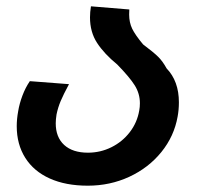

<svg xmlns="http://www.w3.org/2000/svg" viewBox="-20 -575 640 608"><path d="M33 -175.5Q33 -198 37.5 -222.5Q41.5 -247 51 -272.2Q60.5 -297.5 74.5 -318L198.5 -308.5Q181 -276 172.2 -255.2Q163.5 -234.5 159 -212.5Q156.5 -196 156.5 -184.5Q156.5 -140.5 183.2 -116Q210 -91.5 258.5 -91.5Q298 -91.5 332.8 -108.8Q367.5 -126 391 -156.5Q414.5 -187 421 -225.5Q423 -236 423 -248Q423 -278.5 406.8 -304.5Q390.5 -330.5 351.5 -370.5Q310 -404.5 287.5 -439Q265 -473.5 265 -520Q265 -536.5 268 -555L389.5 -545Q389 -539.5 389 -529Q389 -504 398.5 -484.2Q408 -464.5 433 -434.5Q467 -409 481.2 -394.8Q495.5 -380.5 507.5 -358.5Q546.5 -318 546.5 -251Q546.5 -227.5 542.5 -206Q531.5 -143.5 491 -93.5Q450.5 -43.5 389.5 -15.2Q328.5 13 258 13Q188 13 137.5 -9.8Q87 -32.5 60 -75.2Q33 -118 33 -175.5Z"/></svg>

Font: JuliaMono ExtraBold
Style: Italic
Weight: 800
Italic angle: -9°
Monospace: yes
Designer: cormullion
Foundry: corm
Version: Version 0.057; ttfautohint (v1.8.4)